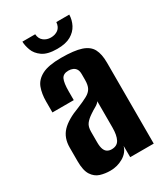

<svg xmlns="http://www.w3.org/2000/svg" viewBox="-166 -721 701 804"><g transform="rotate(-30 185.0 -319.0)"><path d="M125.7 7.7Q99.9 7.7 77.3 0.7Q54.6 -6.4 40.2 -28.5Q25.8 -50.6 25.8 -95V-161.4Q25.8 -208.3 53.3 -237.4Q80.9 -266.5 140.1 -288.4Q171.4 -301.3 189.4 -311.2Q207.4 -321 215.3 -335.3Q223.2 -349.5 223.2 -375.2V-402.4Q223.2 -417.7 217.9 -426.4Q212.5 -435.1 203.3 -439.2Q194.1 -443.4 182 -443.4Q156.4 -443.4 148.1 -425.6Q139.9 -407.9 139.9 -367.1V-325.1H36.7V-378Q36.7 -415 47.2 -443.5Q57.8 -472 89.1 -488.5Q120.4 -505 182 -505Q245.2 -505 278.9 -493.7Q312.6 -482.5 325.8 -457.6Q338.9 -432.7 338.9 -391.4V0H225.2L224.9 -54.7Q216.7 -25.6 188.2 -9Q159.6 7.7 125.7 7.7ZM174.7 -67.2Q201.6 -67.2 212.2 -87.5Q222.9 -107.7 222.9 -145.4V-271.9Q217 -262.5 202.9 -254.7Q188.7 -246.9 175.5 -237.7Q156.4 -225 146.4 -211.6Q136.4 -198.2 136.4 -174.1V-123Q136.4 -101.5 141.3 -89.2Q146.3 -76.9 155.1 -72.1Q163.8 -67.2 174.7 -67.2ZM187.8 -545.3Q141.5 -545.3 117.4 -562.2Q93.3 -579.1 84.8 -602.6Q76.3 -626 76 -644.7H137.9Q139.5 -622.3 154.3 -611Q169 -599.8 188.5 -599.8Q209.3 -599.8 223.7 -610.5Q238.1 -621.3 240.1 -644.7H302.7Q302.1 -619.2 290.4 -596.4Q278.6 -573.7 254 -559.5Q229.4 -545.3 187.8 -545.3Z"/></g></svg>

Font: Alumni Sans SC Thin
Style: Regular
Weight: 100
Designer: Robert E. Leuschke
Foundry: Robert E. Leuschke
Version: Version 1.018